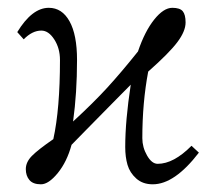

<svg xmlns="http://www.w3.org/2000/svg" viewBox="-20 -462 538 494"><path d="M302.2 -83.5Q302.2 -151.4 316.4 -244.1Q316.4 -244.1 278.3 -205.6Q240.2 -167 202.1 -128.2Q164.1 -89.4 164.1 -89.4Q152.3 -45.9 128.7 -16.8Q105 12.2 85.4 12.2Q64.9 12.2 55.7 1.2Q46.4 -9.8 46.4 -26.9Q46.4 -44.9 62 -60.8Q77.6 -76.7 117.2 -104Q134.3 -181.6 134.3 -307.6Q134.3 -337.9 119.6 -360.6Q105 -383.3 86.4 -383.3Q63 -383.3 41 -360.8L24.4 -379.4Q62.5 -441.9 105.5 -441.9Q139.6 -441.9 158.9 -407.2Q178.2 -372.6 178.2 -307.6Q178.2 -222.7 168 -149.4Q220.7 -197.8 256.6 -237.1Q292.5 -276.4 335 -329.6Q352.5 -381.3 376.7 -411.6Q400.9 -441.9 423.3 -441.9Q442.9 -441.9 450.2 -433.1Q457.5 -424.3 457.5 -404.3Q457.5 -381.8 436.5 -353.8Q415.5 -325.7 361.3 -277.8Q346.2 -197.8 346.2 -106.4Q346.2 -83 358.4 -61.8Q370.6 -40.5 385.7 -40.5Q426.8 -40.5 472.7 -86.9L491.7 -69.3Q429.2 12.2 373 12.2Q347.2 12.2 330.6 -2.7Q314 -17.6 308.1 -37.8Q302.2 -58.1 302.2 -83.5Z"/></svg>

Font: Libertinage
Style: l
Weight: 400
Designer: OSP
Foundry: OSP
Version: Version 1.0; 2008; OFL relea